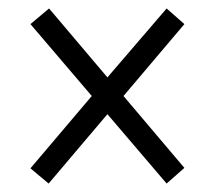

<svg xmlns="http://www.w3.org/2000/svg" viewBox="-20 -585 505 454"><path d="M95 -151 52 -187 197 -358 52 -528 96 -565 234 -402 374 -565 416 -528 272 -358 416 -188 374 -151 234 -315Z"/></svg>

Font: Noto Serif Hebrew Condensed
Style: Regular
Weight: 400
Width: 3
Designer: Monotype Design Team
Foundry: Monotype Imaging Inc.
Version: Version 2.004; ttfautohint (v1.8.4.7-5d5b)